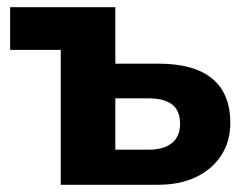

<svg xmlns="http://www.w3.org/2000/svg" viewBox="-20 -511 685 531"><path d="M148 0V-373H8V-491H299V-335H417Q517 -335 567 -293.5Q617 -252 617 -171Q617 -120 592 -81.5Q567 -43 522.5 -21.5Q478 0 417 0ZM299 -97H391Q432 -97 455 -115Q478 -133 478 -169Q478 -205 456 -222Q434 -239 391 -239H299Z"/></svg>

Font: Nunito Sans 12pt ExtraBold
Style: Regular
Weight: 800
Designer: Vernon Adams
Foundry: Vernon Adams
Version: Version 3.101;gftools[0.9.27]